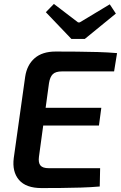

<svg xmlns="http://www.w3.org/2000/svg" viewBox="-20 -954 615 976"><path d="M263 -692Q316 -692 370.5 -691.5Q425 -691 477 -689.5Q529 -688 575 -684L560 -591H295Q263 -591 248.5 -577Q234 -563 229 -531L178 -157Q174 -127 185.5 -113Q197 -99 228 -99H489L487 -6Q441 -2 391 -0.5Q341 1 290 1.5Q239 2 191 2Q112 2 76.5 -39.5Q41 -81 50 -151L108 -564Q117 -624 156 -658Q195 -692 263 -692ZM105 -406H495L483 -316H91ZM538 -932 569 -885 411 -756H343L213 -892L254 -934L377 -840H385Z"/></svg>

Font: Exo 2 SemiBold
Style: Italic
Weight: 600
Italic angle: -8°
Designer: Natanael Gama
Foundry: Natanael Gama
Version: Version 2.010